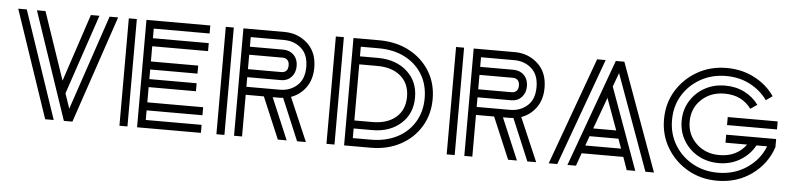

<svg xmlns="http://www.w3.org/2000/svg" viewBox="-35 -559 2967 716"><g transform="rotate(5 1449.0 -201.0)"><path d="M216 0 80 -402H112L198 -149L282 -402H314L213 -103L232 -47L352 -402H384L248 0ZM146 0 10 -402H42L178 0Z M490 0V-402H729V-372H520V-336H729V-306H520V-249H697V-219H520V-183H697V-153H520V-96H729V-66H520V-30H729V0ZM424 0V-402H454V0Z M853 0V-402H1010Q1059 -401 1094 -368.5Q1129 -336 1129 -279Q1129 -235 1107.5 -205Q1086 -175 1052 -163L1122 0H1089L1023 -157Q1015 -156 1010 -156H984L1050 0H1017L951 -156H883V0ZM787 0V-402H817V0ZM1008 -372H883V-336H1010Q1034 -335 1048.5 -319.5Q1063 -304 1063 -279Q1063 -254 1048 -238Q1033 -222 1010 -222H883V-186H1008Q1046 -186 1072.5 -209.5Q1099 -233 1099 -279Q1099 -325 1072.5 -348.5Q1046 -372 1008 -372ZM1008 -306H883V-252H1008Q1019 -252 1026 -258.5Q1033 -265 1033 -279Q1033 -293 1026 -299.5Q1019 -306 1008 -306Z M1265 0V-402H1365Q1428 -401 1476 -375Q1524 -349 1551.5 -304Q1579 -259 1579 -201Q1579 -143 1551.5 -97.5Q1524 -52 1475.5 -26Q1427 0 1365 0ZM1199 0V-402H1229V0ZM1362 -372H1295V-336H1365Q1431 -335 1472 -298Q1513 -261 1513 -201Q1513 -140 1471.5 -103Q1430 -66 1365 -66H1295V-30H1362Q1418 -30 1460 -51.5Q1502 -73 1525.5 -112Q1549 -151 1549 -201Q1549 -252 1525.5 -290.5Q1502 -329 1460 -350.5Q1418 -372 1362 -372ZM1362 -306H1295V-96H1362Q1418 -96 1450.5 -124Q1483 -152 1483 -201Q1483 -250 1450.5 -278Q1418 -306 1362 -306Z M1715 0V-402H1872Q1921 -401 1956 -368.5Q1991 -336 1991 -279Q1991 -235 1969.5 -205Q1948 -175 1914 -163L1984 0H1951L1885 -157Q1877 -156 1872 -156H1846L1912 0H1879L1813 -156H1745V0ZM1649 0V-402H1679V0ZM1870 -372H1745V-336H1872Q1896 -335 1910.5 -319.5Q1925 -304 1925 -279Q1925 -254 1910 -238Q1895 -222 1872 -222H1745V-186H1870Q1908 -186 1934.5 -209.5Q1961 -233 1961 -279Q1961 -325 1934.5 -348.5Q1908 -372 1870 -372ZM1870 -306H1745V-252H1870Q1881 -252 1888 -258.5Q1895 -265 1895 -279Q1895 -293 1888 -299.5Q1881 -306 1870 -306Z M2101 0 2247 -402H2279L2425 0H2393L2263 -358L2244 -306L2355 0H2323L2306 -48H2150L2133 0ZM2031 0 2177 -402H2209L2063 0ZM2185 -144H2271L2228 -262ZM2161 -78H2295L2282 -114H2174Z M2681 -200V-230H2868V-200ZM2662 10Q2601 10 2552 -18Q2503 -46 2474 -94Q2445 -142 2445 -201Q2445 -261 2474 -308.5Q2503 -356 2552 -384Q2601 -412 2662 -412Q2719 -412 2766 -387.5Q2813 -363 2841 -322L2817 -305Q2792 -340 2752 -361Q2712 -382 2662 -382Q2609 -382 2566.5 -358Q2524 -334 2499.5 -293.5Q2475 -253 2475 -201Q2475 -150 2499.5 -109Q2524 -68 2566.5 -44Q2609 -20 2662 -20Q2723 -20 2770 -51.5Q2817 -83 2837 -134H2681V-164H2868V-134Q2847 -70 2791.5 -30Q2736 10 2662 10ZM2662 -56Q2619 -56 2585 -75Q2551 -94 2531 -127Q2511 -160 2511 -201Q2511 -242 2531 -275Q2551 -308 2585 -327Q2619 -346 2662 -346Q2702 -346 2734.5 -329.5Q2767 -313 2787 -285L2762 -268Q2727 -316 2662 -316Q2610 -316 2575.5 -283.5Q2541 -251 2541 -201Q2541 -152 2575.5 -119Q2610 -86 2662 -86Q2727 -86 2762 -134H2797Q2778 -99 2742.5 -77.5Q2707 -56 2662 -56Z"/></g></svg>

Font: Zen Tokyo Zoo
Style: Regular
Weight: 400
Designer: Yoshimichi Ohira
Foundry: A-1 Corp ZenFonts
Version: Version 1.002; ttfautohint (v1.8.3)